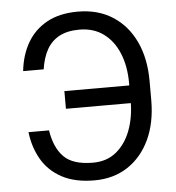

<svg xmlns="http://www.w3.org/2000/svg" viewBox="-53 -786 776 846"><g transform="rotate(-5 335.0 -363.5)"><path d="M532.7 -393.6V-315.4H232.9V-393.6ZM59.6 -227.1H150.4Q162.1 -150.4 202.4 -109.4Q242.7 -68.4 331.1 -68.4Q393.6 -68.4 435.5 -103.5Q477.5 -138.7 498.8 -196.5Q520 -254.4 520 -322.3V-403.3Q520 -478.5 496.3 -535.9Q472.7 -593.3 428.5 -625.5Q384.3 -657.7 322.3 -657.7Q268.1 -657.7 232.7 -638.4Q197.3 -619.1 177.5 -583.3Q157.7 -547.4 150.4 -497.1H59.6Q66.9 -566.9 97.9 -621.1Q128.9 -675.3 184.8 -706.3Q240.7 -737.3 322.3 -737.3Q411.1 -737.3 475.8 -695.8Q540.5 -654.3 575.7 -579.6Q610.8 -504.9 610.8 -404.8V-320.8Q610.8 -220.7 575.9 -146.5Q541 -72.3 478.3 -31.2Q415.5 9.8 331.1 9.8Q244.6 9.8 187 -21.5Q129.4 -52.7 98.4 -106.4Q67.4 -160.2 59.6 -227.1Z"/></g></svg>

Font: Sahel VF Regular
Style: Regular
Weight: 400
Foundry: Saber Rastikerdar (saber.rastikerdar@gmail.com)
Version: Version 3.4.0